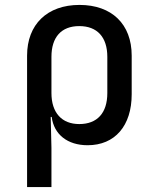

<svg xmlns="http://www.w3.org/2000/svg" viewBox="-20 -580 640 780"><path d="M90 180H189V21L186 -105H190C199 -34 254 10 336 10C447 10 515 -69 515 -197V-354C515 -482 434 -560 303 -560C172 -560 90 -481 90 -354ZM302 -76C231 -76 189 -122 189 -202V-349C189 -429 229 -474 302 -474C375 -474 416 -429 416 -349V-202C416 -121 375 -76 302 -76Z"/></svg>

Font: JetBrains Mono Medium
Style: Regular
Weight: 436
Monospace: yes
Designer: Philipp Nurullin, Konstantin Bulenkov
Foundry: JetBrains
Version: Version 2.305